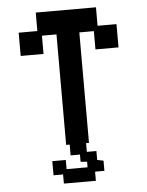

<svg xmlns="http://www.w3.org/2000/svg" viewBox="-57 -679 705 921"><g transform="rotate(-5 296.0 -218.5)"><path d="M240 12V-520H170V-432H60V-544H150V-633H440V-544H531V-432H420V-520H350V12ZM213 196V152H167V84H232V128H333V101L302 99V64H257V-32H336V54H382V97L412 103V152H367V196Z"/></g></svg>

Font: Pixelify Sans Medium
Style: Regular
Weight: 500
Designer: Stefie Justprince
Foundry: Typecalism Foundryline
Version: Version 1.000;February 13, 2025;FontCreator 15.0.0.3015 64-b